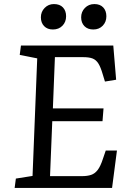

<svg xmlns="http://www.w3.org/2000/svg" viewBox="-20 -924 633 944"><path d="M163 -637 77 -654 83 -700H537L551 -532L496 -523L485 -559Q475 -594 463.5 -612Q452 -630 435 -636.5Q418 -643 389 -643H250L240 -391H489L484 -328H237L226 -58H383Q409 -58 427.5 -64Q446 -70 460 -88Q474 -106 486 -143L500 -184H555L531 0H52L58 -46L140 -59ZM181 -839Q181 -866 199.5 -885Q218 -904 245 -904Q274 -904 289.5 -887.5Q305 -871 305 -844Q305 -816 287 -797.5Q269 -779 240 -779Q213 -779 197 -795.5Q181 -812 181 -839ZM379 -839Q379 -866 397.5 -885Q416 -904 444 -904Q472 -904 487.5 -887.5Q503 -871 503 -844Q503 -816 485 -797.5Q467 -779 439 -779Q411 -779 395 -795.5Q379 -812 379 -839Z"/></svg>

Font: Literata
Style: Italic
Weight: 400
Italic angle: -2°
Designer: Latin by Veronika Burian and Jose Scaglione. Greek by Irene Vlachou. Cyrillic by Vera Evstafieva
Foundry: TypeTogether
Version: Version 3.103;gftools[0.9.29]